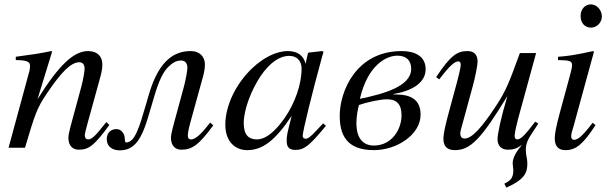

<svg xmlns="http://www.w3.org/2000/svg" viewBox="-20 -674 2786 876"><path d="M465 -117C458 -108 451 -99 444 -91C415 -54 397 -38 383 -38C371 -38 367 -47 367 -56C367 -64 371 -81 381 -117L437 -320C443 -341 447 -362 447 -380C447 -416 425 -441 382 -441C318 -441 251 -381 151 -221L218 -439L214 -441C161 -430 134 -426 52 -415V-400C103 -399 117 -393 117 -373C117 -367 116 -358 115 -353L19 0H94C141 -158 149 -181 194 -248C257 -341 302 -390 342 -390C357 -390 366 -379 366 -361C366 -349 360 -313 352 -282L308 -120C294 -68 292 -55 292 -45C292 -7 314 9 339 9C386 9 411 -11 479 -104Z M939 -115 918 -89C888 -52 866 -38 852 -38C840 -38 837 -45 837 -56C837 -64 839 -81 849 -117L905 -320C911 -341 915 -362 915 -380C915 -415 891 -441 851 -441C783 -441 707 -408 659 -242L645 -194C616 -94 595 -24 556 -24C546 -24 553 -45 545 -61C537 -78 524 -85 511 -85C490 -85 467 -72 467 -39C467 -4 495 12 526 12C558 12 580 1 599 -19C634 -56 653 -131 666 -174L684 -235C705 -306 725 -347 748 -369C766 -386 783 -398 806 -398C821 -398 835 -389 835 -365C835 -353 828 -313 820 -282L776 -120C762 -68 760 -55 760 -45C760 -7 782 9 807 9C854 9 885 -9 953 -102Z M1356 -361C1356 -290 1326 -204 1279 -136C1249 -93 1202 -38 1152 -38C1116 -38 1092 -57 1092 -112C1092 -175 1127 -264 1169 -327C1211 -388 1255 -419 1300 -419C1335 -419 1356 -396 1356 -361ZM1454 -111 1427 -82C1397 -49 1384 -41 1375 -41C1367 -41 1361 -45 1361 -54C1361 -74 1403 -246 1450 -417C1453 -427 1454 -429 1456 -438L1449 -441L1388 -434L1385 -431L1374 -383C1366 -420 1337 -441 1294 -441C1239 -441 1181 -410 1131 -363C1060 -296 1008 -196 1008 -105C1008 -29 1052 11 1108 11C1178 11 1236 -33 1311 -146C1290 -64 1288 -56 1288 -31C1288 -2 1300 10 1328 10C1368 10 1392 -9 1467 -100Z M1812 -148C1812 -83 1767 -10 1686 -10C1629 -10 1606 -53 1606 -112C1606 -144 1614 -184 1618 -195C1649 -206 1712 -221 1746 -221C1790 -221 1812 -198 1812 -148ZM1856 -360C1856 -280 1732 -246 1622 -223C1658 -378 1743 -420 1793 -420C1832 -420 1856 -400 1856 -360ZM1775 -245C1855 -258 1922 -294 1922 -358C1922 -419 1871 -441 1813 -441C1604 -441 1530 -256 1530 -146C1530 -59 1561 11 1686 11C1791 11 1899 -60 1899 -151C1899 -243 1817 -243 1775 -243Z M2436 -110 2422 -119C2371 -52 2355 -38 2339 -38C2332 -38 2328 -44 2328 -55C2328 -67 2338 -110 2343 -129L2426 -432H2352C2303 -298 2289 -260 2242 -189C2180 -95 2134 -42 2100 -42C2085 -42 2080 -52 2080 -67C2080 -71 2082 -80 2083 -83L2137 -281C2149 -324 2159 -378 2159 -393C2159 -424 2143 -441 2113 -441C2066 -441 2035 -421 1970 -322L1984 -312C2035 -379 2056 -394 2072 -394C2079 -394 2082 -388 2082 -377C2082 -365 2071 -322 2065 -299L2030 -170C2011 -101 2003 -61 2003 -42C2003 -5 2021 11 2056 11C2127 11 2177 -42 2295 -236C2263 -128 2250 -61 2250 -39C2250 -8 2268 9 2298 9C2321 9 2339 4 2359 -12L2360 -11C2343 9 2319 41 2319 71C2319 75 2322 96 2322 103C2322 137 2310 150 2281 164L2290 182C2377 144 2386 111 2386 71C2386 48 2379 36 2379 10C2379 -6 2381 -26 2402 -58Z M2684 -114C2641 -57 2617 -36 2600 -36C2592 -36 2586 -41 2586 -51C2586 -65 2591 -78 2596 -95L2690 -438L2686 -441C2596 -421 2566 -418 2526 -415V-400C2580 -399 2590 -396 2590 -376C2590 -368 2586 -350 2581 -332L2533 -155C2518 -99 2511 -64 2511 -44C2511 -7 2527 11 2560 11C2610 11 2642 -19 2697 -103ZM2726 -599C2726 -628 2703 -654 2676 -654C2649 -654 2629 -632 2629 -601C2629 -569 2648 -548 2677 -548C2703 -548 2726 -571 2726 -599Z"/></svg>

Font: XITS
Style: Italic
Weight: 400
Italic angle: -16.33°
Designer: MicroPress Inc., with final additions and corrections provided by Coen Hoffman, Elsevier (retired)
Version: Version 1.302